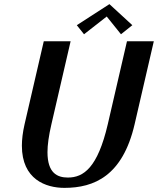

<svg xmlns="http://www.w3.org/2000/svg" viewBox="-20 -900 765 930"><path d="M621 -778 510 -880 352 -778 387 -734 497 -820 566 -734ZM595 -700 502 -298C453 -88 385 -40 309 -40C258 -40 210 -61 210 -163C210 -198 216 -242 229 -298L322 -700H192L99 -298C90 -259 86 -224 86 -194C86 -31 202 10 292 10C436 10 574 -48 632 -298L725 -700Z"/></svg>

Font: Pfennig
Style: BoldItalic
Weight: 700
Italic angle: -13°
Version: Version 20100423